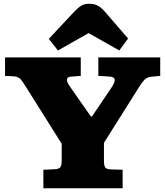

<svg xmlns="http://www.w3.org/2000/svg" viewBox="-20 -1007 884 1027"><path d="M212 0V-99L276 -102Q293 -103 301.5 -111Q310 -119 310 -152V-238L115 -548Q102 -570 89.5 -584Q77 -598 49 -599L7 -601V-700H412V-601L359 -597Q341 -596 338.5 -583Q336 -570 352 -547L466 -384H472L578 -541Q595 -566 593.5 -581.5Q592 -597 560 -598L506 -601V-700H837V-601L792 -597Q765 -594 751 -578.5Q737 -563 723 -540L536 -243V-148Q536 -120 543 -111Q550 -102 572 -101L636 -99V0ZM290 -737 241 -799 371 -938Q397 -966 414.5 -976.5Q432 -987 459 -987Q482 -987 501.5 -977.5Q521 -968 545 -940L665 -801L618 -737L454 -830Z"/></svg>

Font: Literata Variable Black
Style: Regular
Weight: 900
Designer: Latin by Veronika Burian and Jose Scaglione. Greek by Irene Vlachou. Cyrillic by Vera Evstafieva.
Foundry: TypeTogether
Version: Version 3.021